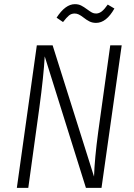

<svg xmlns="http://www.w3.org/2000/svg" viewBox="-20 -903 643 923"><path d="M468 0H393L195 -632Q190 -539 169 -384L116 0H61L157 -685H233L432 -54Q435 -142 452 -268L510 -685H565ZM381 -819Q368 -829 358.5 -833.5Q349 -838 339 -838Q323 -838 311.5 -828.5Q300 -819 283 -797L252 -818Q294 -883 340 -883Q357 -883 370 -876.5Q383 -870 399 -858Q414 -847 422.5 -842.5Q431 -838 442 -838Q456 -838 469 -848Q482 -858 498 -881L530 -862Q491 -793 442 -793Q424 -793 410 -800Q396 -807 381 -819Z"/></svg>

Font: Fira Sans Condensed Light
Style: Italic
Weight: 300
Width: 3
Italic angle: -8°
Designer: Carrois Corporate & Edenspiekermann AG
Foundry: Carrois Corporate GbR & Edenspiekermann AG
Version: Version 4.203